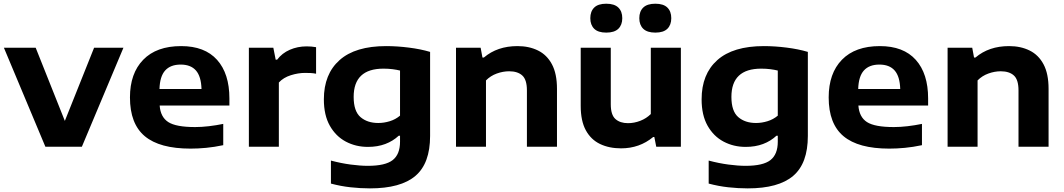

<svg xmlns="http://www.w3.org/2000/svg" viewBox="-20 -810 5874 1060"><path d="M230.5 0 1.5 -546.5H177L338 -142.5L499.5 -546.5H661.5L432 0Z M1032 10.5Q861.5 10.5 779.5 -58Q697.5 -126.5 697.5 -272Q697.5 -405 770.8 -480.2Q844 -555.5 980 -555.5Q1110.5 -555.5 1178.5 -479.5Q1246.5 -403.5 1246.5 -266.5V-227.5H861.5Q866 -164 908.8 -136.2Q951.5 -108.5 1057.5 -108.5Q1092.5 -108.5 1133 -113.2Q1173.5 -118 1212.5 -126V-8.5Q1163 2 1118.2 6.2Q1073.5 10.5 1032 10.5ZM977.5 -453.5Q921.5 -453.5 892 -421Q862.5 -388.5 860.5 -318.5H1092.5Q1090.5 -388 1061.8 -420.8Q1033 -453.5 977.5 -453.5Z M1354 0V-546.5H1489L1502 -480.5H1510Q1537 -516.5 1580 -535.2Q1623 -554 1673 -554Q1699.5 -554 1725 -549.5V-403Q1710.5 -406 1694.2 -406.8Q1678 -407.5 1663.5 -407.5Q1626.5 -407.5 1585.8 -394.8Q1545 -382 1519.5 -354.5V0Z M2022.5 230Q1970 230 1915.5 224Q1861 218 1807 203.5V76.5Q1863.5 91.5 1916.2 98.5Q1969 105.5 2011 105.5Q2107.5 105.5 2148 73.8Q2188.5 42 2188.5 -27.5V-60.5H2181Q2149.5 -31 2107 -15Q2064.5 1 2011 1Q1944.5 1 1889.2 -28.2Q1834 -57.5 1801 -115.8Q1768 -174 1768 -261.5Q1768 -401 1854.8 -478.2Q1941.5 -555.5 2112 -555.5Q2172.5 -555.5 2237.5 -547.2Q2302.5 -539 2354.5 -523.5V-59.5Q2354.5 92 2273.5 161Q2192.5 230 2022.5 230ZM2068.5 -131Q2100 -131 2131.8 -140.8Q2163.5 -150.5 2188.5 -171.5V-420.5Q2170.5 -425 2147.2 -428Q2124 -431 2097 -431Q1932.5 -431 1932.5 -275Q1932.5 -196 1970.2 -163.5Q2008 -131 2068.5 -131Z M2497.5 0V-546.5H2633.5L2643.5 -492.5H2651.5Q2725.5 -555.5 2837 -555.5Q2901 -555.5 2950.2 -531.2Q2999.5 -507 3027.2 -455Q3055 -403 3055 -319.5V0H2889V-311Q2889 -370 2863.5 -393.2Q2838 -416.5 2791 -416.5Q2757 -416.5 2722.5 -404Q2688 -391.5 2663 -366V0Z M3409 9Q3343 9 3292.8 -15Q3242.5 -39 3214.2 -90.8Q3186 -142.5 3186 -225.5V-546.5H3352V-234.5Q3352 -175.5 3377.8 -152.8Q3403.5 -130 3447 -130Q3481 -130 3514.8 -143Q3548.5 -156 3573 -180.5V-546.5H3739V0H3603L3592.5 -53.5H3586Q3510.5 9 3409 9ZM3598 -630Q3553 -630 3531.2 -651.2Q3509.5 -672.5 3509.5 -709.5Q3509.5 -747 3531.2 -768.2Q3553 -789.5 3598 -789.5Q3643 -789.5 3664.5 -768.2Q3686 -747 3686 -709.5Q3686 -672.5 3664.5 -651.2Q3643 -630 3598 -630ZM3327 -630Q3282 -630 3260.5 -651.2Q3239 -672.5 3239 -709.5Q3239 -747 3260.5 -768.2Q3282 -789.5 3327 -789.5Q3372 -789.5 3393.8 -768.2Q3415.5 -747 3415.5 -709.5Q3415.5 -672.5 3393.8 -651.2Q3372 -630 3327 -630Z M4108 230Q4055.5 230 4001 224Q3946.5 218 3892.5 203.5V76.5Q3949 91.5 4001.8 98.5Q4054.5 105.5 4096.5 105.5Q4193 105.5 4233.5 73.8Q4274 42 4274 -27.5V-60.5H4266.5Q4235 -31 4192.5 -15Q4150 1 4096.5 1Q4030 1 3974.8 -28.2Q3919.5 -57.5 3886.5 -115.8Q3853.5 -174 3853.5 -261.5Q3853.5 -401 3940.2 -478.2Q4027 -555.5 4197.5 -555.5Q4258 -555.5 4323 -547.2Q4388 -539 4440 -523.5V-59.5Q4440 92 4359 161Q4278 230 4108 230ZM4154 -131Q4185.5 -131 4217.2 -140.8Q4249 -150.5 4274 -171.5V-420.5Q4256 -425 4232.8 -428Q4209.5 -431 4182.5 -431Q4018 -431 4018 -275Q4018 -196 4055.8 -163.5Q4093.5 -131 4154 -131Z M4889.5 10.5Q4719 10.5 4637 -58Q4555 -126.5 4555 -272Q4555 -405 4628.2 -480.2Q4701.5 -555.5 4837.5 -555.5Q4968 -555.5 5036 -479.5Q5104 -403.5 5104 -266.5V-227.5H4719Q4723.5 -164 4766.2 -136.2Q4809 -108.5 4915 -108.5Q4950 -108.5 4990.5 -113.2Q5031 -118 5070 -126V-8.5Q5020.5 2 4975.8 6.2Q4931 10.5 4889.5 10.5ZM4835 -453.5Q4779 -453.5 4749.5 -421Q4720 -388.5 4718 -318.5H4950Q4948 -388 4919.2 -420.8Q4890.5 -453.5 4835 -453.5Z M5211.5 0V-546.5H5347.5L5357.5 -492.5H5365.5Q5439.5 -555.5 5551 -555.5Q5615 -555.5 5664.2 -531.2Q5713.5 -507 5741.2 -455Q5769 -403 5769 -319.5V0H5603V-311Q5603 -370 5577.5 -393.2Q5552 -416.5 5505 -416.5Q5471 -416.5 5436.5 -404Q5402 -391.5 5377 -366V0Z"/></svg>

Font: Encode Sans Expanded
Style: Bold
Weight: 700
Width: 7
Designer: Multiple Designers
Foundry: Impallari Type
Version: Version 3.000; ttfautohint (v1.8.3) -l 8 -r 50 -G 200 -x 14 